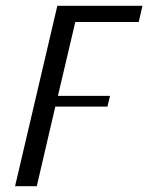

<svg xmlns="http://www.w3.org/2000/svg" viewBox="-20 -453 527 663"><path d="M472 -433 459 -377H240L180 -122H360L351 -85H171L107 190H32L178 -433Z"/></svg>

Font: STIX
Style: Italic
Weight: 400
Italic angle: -16.33°
Designer: MicroPress Inc., with final additions and corrections provided by Coen Hoffman, Elsevier (retired)
Version: Version 1.1.1